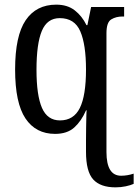

<svg xmlns="http://www.w3.org/2000/svg" viewBox="-20 -566 595 826"><path d="M477 240Q412 240 381 206Q350 172 350 87V38Q350 13 350.5 -16.5Q351 -46 351.5 -67.5Q352 -89 353 -91H350Q330 -45 299.5 -17.5Q269 10 217 10Q134 10 89.5 -56.5Q45 -123 45 -267Q45 -412 90.5 -479Q136 -546 222 -546Q270 -546 301.5 -521.5Q333 -497 352 -458H356L372 -536H514V-495H507Q479 -495 458.5 -482.5Q438 -470 438 -423V88Q438 190 501 190Q528 190 555 181V225Q542 231 521 235.5Q500 240 477 240ZM238 -48Q297 -48 323.5 -101.5Q350 -155 350 -267Q350 -374 325.5 -431Q301 -488 237 -488Q183 -488 160 -433Q137 -378 137 -266Q137 -156 160.5 -102Q184 -48 238 -48Z"/></svg>

Font: Noto Serif Condensed
Style: Regular
Weight: 400
Width: 3
Designer: Monotype Design Team
Foundry: Monotype Imaging Inc.
Version: Version 2.013; ttfautohint (v1.8.4.7-5d5b)